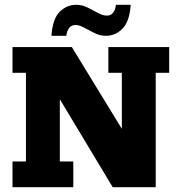

<svg xmlns="http://www.w3.org/2000/svg" viewBox="-20 -779 751 799"><path d="M32 0V-107H88V-476H32V-583H279L487 -243V-476H431V-583H684V-476H628V0H449L229 -366V-107H285V0ZM421 -630Q396 -630 373 -641.5Q350 -653 330 -664Q310 -675 294 -675Q277 -675 267.5 -662Q258 -649 256 -630H194Q199 -701 228.5 -730Q258 -759 297 -759Q322 -759 345 -747.5Q368 -736 388 -725Q408 -714 425 -714Q442 -714 451.5 -727Q461 -740 462 -759H524Q519 -689 489.5 -659.5Q460 -630 421 -630Z"/></svg>

Font: Rokkitt SemiBold ExtraBold
Style: Regular
Weight: 800
Version: Version 3.103